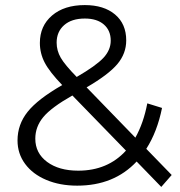

<svg xmlns="http://www.w3.org/2000/svg" viewBox="-20 -725 709 756"><path d="M615 11 518 -89Q429 6 284 6Q216 6 162.5 -16.5Q109 -39 79 -79.5Q49 -120 49 -172Q49 -235 89 -285Q129 -335 225 -390Q175 -442 156 -478.5Q137 -515 137 -556Q137 -623 185 -664Q233 -705 314 -705Q389 -705 433 -668Q477 -631 477 -566Q477 -514 442 -472.5Q407 -431 321 -381L513 -183Q545 -240 560 -318L618 -300Q599 -206 556 -139L656 -36ZM203 -557Q203 -526 219 -498Q235 -470 282 -422Q358 -466 387 -497Q416 -528 416 -565Q416 -605 389 -628.5Q362 -652 314 -652Q262 -652 232.5 -626Q203 -600 203 -557ZM476 -132 265 -349Q182 -302 150.5 -264Q119 -226 119 -179Q119 -122 165.5 -87.5Q212 -53 288 -53Q404 -53 476 -132Z"/></svg>

Font: CMG Sans
Style: Regular
Weight: 400
Designer: Julieta Ulanovsky
Foundry: Julieta Ulanovsky
Version: Version 7.200